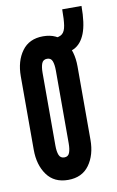

<svg xmlns="http://www.w3.org/2000/svg" viewBox="-78 -688 450 740"><g transform="rotate(-10 147.5 -318.0)"><path d="M128.5 7Q74 7 45.8 -32Q17.5 -71 17.5 -130.5V-417.5Q17.5 -477.5 45.8 -516.2Q74 -555 128.5 -555Q183 -555 211.2 -516.2Q239.5 -477.5 239.5 -417.5V-130.5Q239.5 -71 211.2 -32Q183 7 128.5 7ZM129 -81Q144 -81 149.2 -94.8Q154.5 -108.5 154.5 -132V-416Q154.5 -440 149.2 -453.5Q144 -467 129 -467Q113.5 -467 108 -453.5Q102.5 -440 102.5 -416V-132Q102.5 -108.5 108 -94.8Q113.5 -81 129 -81ZM168.5 -540.5Q190.5 -540.5 201.5 -549.8Q212.5 -559 216 -581.8Q219.5 -604.5 219.5 -644.5H295Q295 -575 280.2 -537.5Q265.5 -500 237.2 -486Q209 -472 168.5 -472Z"/></g></svg>

Font: League Gothic SemiCondensed
Style: Regular
Weight: 400
Width: 4
Designer: The League of Moveable Type
Version: Version 2.001